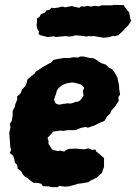

<svg xmlns="http://www.w3.org/2000/svg" viewBox="-20 -747 559 788"><path d="M191 21 180 18 156 17 149 7 135 4 117 3 103 -7 91 -18 84 -21 74 -30 67 -44 52 -55 51 -69 41 -80 39 -93 34 -108 20 -119 26 -132 22 -144 21 -164 19 -187 18 -203 23 -224 20 -239 28 -250 32 -273V-292L41 -309L43 -320L51 -339L50 -351L64 -363L71 -380L85 -395L90 -409L92 -420L105 -432L121 -444L127 -453L141 -462L156 -472L177 -484L191 -491L199 -501L217 -505L243 -509H265L280 -512L301 -511L308 -515H324L349 -509L363 -508L375 -502L385 -495L395 -488L414 -482L426 -470L440 -463L451 -449L456 -440L462 -428L466 -409L469 -394V-383L473 -359L466 -349L467 -332L460 -322L451 -308L438 -295L432 -281L419 -269L409 -251L392 -244L367 -232L341 -223L331 -226L311 -222L290 -213H275H259L241 -210L228 -211L199 -207L188 -195L175 -181L179 -169V-156L185 -148L192 -136L198 -131L218 -127L226 -129L244 -125L251 -131L263 -136L291 -137L317 -135L325 -134L343 -138L357 -132L372 -133L375 -125L394 -110L407 -98V-84V-62L398 -37L390 -30L377 -18L354 -7L341 1L318 5L301 7L285 12L262 18L246 19L223 16L217 21ZM219 -318H227L240 -321H246L255 -323L270 -322L281 -325L290 -329L301 -330L310 -336L316 -344L323 -355L320 -371L322 -379L326 -386L320 -394L312 -400L303 -403L295 -405L283 -408H271L254 -405L246 -402L233 -396L226 -390L219 -384L213 -374L210 -361L206 -352L202 -339L204 -331L209 -322ZM176 -595 147 -602 138 -607 140 -617 133 -628 130 -644 132 -659V-671L143 -679L148 -689L164 -695L170 -704L184 -707L191 -715L203 -714L214 -715L236 -720L247 -717L274 -722L290 -718L306 -715L313 -721L327 -720L340 -723L351 -720L369 -723L384 -721L397 -725H405H439L448 -727L488 -726L492 -719L502 -705L510 -697L515 -669L519 -663L510 -648L502 -638L492 -629L488 -623L466 -603L451 -598L443 -600L430 -595L406 -592L377 -597L367 -599L355 -598L344 -599L334 -597L324 -599L302 -601L288 -602L277 -598L259 -597L252 -599L227 -597L209 -595L201 -598Z"/></svg>

Font: Winky Rough
Style: Bold Italic
Weight: 700
Italic angle: -8.97852°
Designer: Simon Atzbach
Foundry: typofactur
Version: Version 1.206; ttfautohint (v1.8.4.7-5d5b)